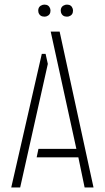

<svg xmlns="http://www.w3.org/2000/svg" viewBox="-20 -821 459 841"><path d="M147.5 -774.4Q147.5 -793.9 167 -799.8Q171.9 -800.8 174.8 -800.8Q194.3 -800.8 200.2 -782.2Q201.2 -778.3 201.2 -774.4Q201.2 -754.9 182.6 -749Q178.7 -748 174.8 -748Q154.3 -748 148.4 -766.6Q147.5 -771.5 147.5 -774.4ZM246.1 -774.4Q246.1 -793.9 265.6 -799.8Q270.5 -800.8 273.4 -800.8Q293 -800.8 298.8 -782.2Q299.8 -778.3 299.8 -774.4Q299.8 -754.9 281.2 -749Q277.3 -748 273.4 -748Q252.9 -748 247.1 -766.6Q246.1 -771.5 246.1 -774.4ZM29.3 0 163.1 -585H179.7L189.5 -541L68.4 0ZM140.6 -131.8 148.4 -168.9H314.5L202.1 -682.6H241.2L389.6 0H350.6L323.2 -131.8Z"/></svg>

Font: Post No Bills Colombo
Style: Light
Weight: 400
Designer: Kosala Senevirathne, Siva Puranthara, Lasantha Premarathna, Tharique Azeez
Foundry: Mooniak
Version: Version 1.220 ; ttfautohint (v1.5)